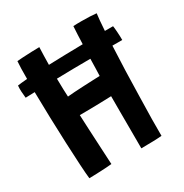

<svg xmlns="http://www.w3.org/2000/svg" viewBox="-156 -774 857 895"><g transform="rotate(-30 272.5 -326.5)"><path d="M70.5 -0.5Q67.5 -25.5 64.5 -77.8Q61.5 -130 58.5 -197.8Q55.5 -265.5 53.5 -338Q51.5 -410.5 50.5 -475.5Q22.5 -475 1 -474Q-1 -490.5 -2 -508.8Q-3 -527 -1.5 -541Q13.5 -543.5 50.5 -546.5Q50.5 -576 51 -600.2Q51.5 -624.5 53 -641Q59.5 -642 82.8 -643.2Q106 -644.5 132.2 -645.5Q158.5 -646.5 174 -646.5Q173 -626 172.5 -601.5Q172 -577 171.5 -552.5Q216 -554 263.5 -555.2Q311 -556.5 356 -557Q357 -583.5 358 -608Q359 -632.5 360.5 -652Q368.5 -652.5 380.2 -652.8Q392 -653 404 -653Q427.5 -653 450.2 -652Q473 -651 484.5 -649.5Q482.5 -635.5 480.5 -612.2Q478.5 -589 476.5 -559Q503 -559 520.5 -559Q522 -551.5 523.8 -527.8Q525.5 -504 525.5 -482Q504 -482 472.5 -482Q469.5 -420 467 -350.5Q464.5 -281 463.5 -218Q461.5 -152 460.8 -93.5Q460 -35 460.5 -3.5Q446 -2 413.2 -1Q380.5 0 350 0Q350 -43.5 349.8 -95.8Q349.5 -148 349.5 -197Q349.5 -246 349.5 -281Q336.5 -280.5 313.2 -279.8Q290 -279 263.5 -278.5Q237 -278 214.2 -277.8Q191.5 -277.5 179 -277.5Q180.5 -244 182.5 -201Q184.5 -158 186.8 -116.5Q189 -75 190.5 -44.8Q192 -14.5 192.5 -6.5Q181 -5 157.5 -3.8Q134 -2.5 109.2 -1.5Q84.5 -0.5 70.5 -0.5ZM350.5 -389.5Q351 -404.5 351.8 -428.5Q352.5 -452.5 353 -480.5Q309.5 -480.5 263 -479.8Q216.5 -479 171.5 -478Q172 -445 172.8 -417.8Q173.5 -390.5 174.5 -380Q188 -381.5 212 -383Q236 -384.5 263.2 -385.8Q290.5 -387 314 -388Q337.5 -389 350.5 -389.5Z"/></g></svg>

Font: Grandstander Medium
Style: Regular
Weight: 500
Designer: Tyler Finck
Foundry: Etcetera Type Co
Version: Version 1.200; ttfautohint (v1.8.3)